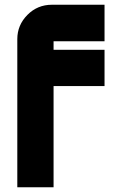

<svg xmlns="http://www.w3.org/2000/svg" viewBox="-20 -790 480 810"><path d="M421 -616H206V-580H421V-427H206V0H53V-625Q53 -684 95.5 -727Q138 -770 199 -770H421Z"/></svg>

Font: Orbitron
Style: Black
Weight: 900
Designer: Matt McInerney
Foundry: Matt McInerney
Version: 1.000